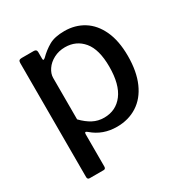

<svg xmlns="http://www.w3.org/2000/svg" viewBox="-163 -670 928 966"><g transform="rotate(-30 300.5 -187.5)"><path d="M176 -514V-475Q176 -467 180 -467Q182 -467 189 -472Q219 -502 252.5 -521Q286 -540 342 -540Q404 -540 452.5 -510Q501 -480 529 -420Q557 -360 557 -272Q557 -182 529 -118.5Q501 -55 450 -22.5Q399 10 332 10Q251 10 193 -40Q185 -47 181 -47Q176 -47 176 -34V151Q176 165 164 165H83Q70 165 70 151V-512Q70 -522 74.5 -526Q79 -530 89 -530H159Q176 -530 176 -514ZM299 -62Q368 -62 408.5 -115.5Q449 -169 449 -272Q449 -372 409 -420Q369 -468 304 -468Q268 -468 238.5 -452.5Q209 -437 192.5 -412.5Q176 -388 176 -364V-123Q205 -93 234.5 -77.5Q264 -62 299 -62Z"/></g></svg>

Font: n
Style: Regular
Weight: 500
Designer: Pablo Impallari, Rodrigo Fuenzalida
Foundry: Impallari Type
Version: Version 1.002; ttfautohint (v1.5)